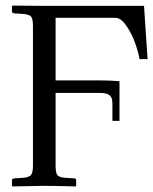

<svg xmlns="http://www.w3.org/2000/svg" viewBox="-20 -666 549 688"><path d="M496.1 -645 508.8 -454.1H480Q475.6 -480 464.1 -512.2Q452.6 -544.4 433.1 -573.2Q413.6 -602.1 394 -602.1H179.2V-377.9H337.9Q374.5 -377.9 408.2 -375V-232.9H382.8V-295.9Q382.8 -317.4 372.1 -325.2Q361.3 -333 337.9 -333H179.2V-73.2Q179.2 -46.4 185.8 -38.3Q192.4 -30.3 214.8 -28.8L245.1 -26.9Q252.9 -26.9 252.9 -20V0L252 2Q182.1 0 137.2 0L24.9 2L22.9 0V-20Q22.9 -25.9 30.8 -26.9L61 -28.8Q85.4 -30.3 91.8 -40Q98.1 -49.3 98.1 -73.2V-571.8Q98.1 -598.6 91.3 -606.7Q84.5 -614.7 61 -616.2L30.8 -618.2Q22.9 -619.1 22.9 -625V-644L24.9 -646L128.9 -645Z"/></svg>

Font: Linux Libertine Display G
Style: Regular
Weight: 400
Designer: Philipp H. Poll
Foundry: Philipp H. Poll
Version: Version 5.0.9